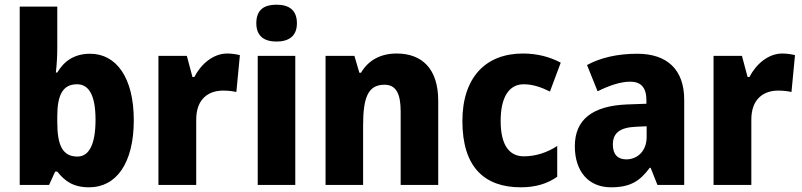

<svg xmlns="http://www.w3.org/2000/svg" viewBox="-20 -788 3418 818"><path d="M224 -583V-760H64V0H189L215 -57H224C256 -17 291 10 360 10C475 10 550 -92 550 -276C550 -458 475 -559 364 -559C297 -559 253 -528 224 -479H218C222 -514 224 -550 224 -583ZM308 -429C361 -429 387 -378 387 -278C387 -174 360 -121 310 -121C247 -121 224 -168 224 -268V-292C224 -384 248 -429 308 -429Z M948 -560C887 -560 835 -513 808 -460H800L776 -550H655V0H816V-276C815 -370 872 -402 930 -402C957 -402 974 -399 987 -396L1002 -553C987 -557 966 -560 948 -560Z M1158 -768C1107 -768 1072 -748 1072 -689C1072 -632 1108 -611 1158 -611C1208 -611 1245 -632 1245 -689C1245 -747 1209 -768 1158 -768ZM1238 -550H1078V0H1238Z M1670 -560C1601 -560 1549 -531 1518 -478H1511L1490 -550H1367V0H1527V-253C1527 -371 1547 -427 1618 -427C1668 -427 1687 -388 1687 -313V0H1847V-359C1847 -495 1778 -560 1670 -560Z M2199 10C2263 10 2313 -6 2354 -35V-166C2311 -138 2262 -122 2212 -122C2150 -122 2113 -169 2113 -273C2113 -376 2150 -429 2211 -429C2249 -429 2285 -417 2323 -398L2369 -521C2324 -545 2270 -560 2208 -560C2050 -560 1950 -459 1950 -272C1950 -77 2043 10 2199 10Z M2695 -559C2610 -559 2538 -542 2481 -511L2526 -399C2576 -424 2624 -440 2665 -440C2709 -440 2734 -417 2734 -361V-346L2651 -343C2506 -337 2429 -280 2429 -165C2429 -57 2488 10 2583 10C2665 10 2706 -16 2748 -73H2752L2781 0H2895V-363C2895 -492 2822 -559 2695 -559ZM2690 -248 2735 -250V-204C2735 -146 2697 -109 2648 -109C2613 -109 2591 -129 2591 -172C2591 -220 2619 -245 2690 -248Z M3313 -560C3252 -560 3200 -513 3173 -460H3165L3141 -550H3020V0H3181V-276C3180 -370 3237 -402 3295 -402C3322 -402 3339 -399 3352 -396L3367 -553C3352 -557 3331 -560 3313 -560Z"/></svg>

Font: Noto Sans Lao Looped SemiCondensed ExtraBold
Style: Regular
Weight: 800
Width: 4
Designer: Mark Frömberg, Ben Mitchell
Foundry: The Fontpad Ltd
Version: Version 1.002